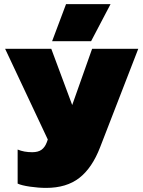

<svg xmlns="http://www.w3.org/2000/svg" viewBox="-20 -718 699 936"><path d="M302 -698H519L424 -517H234ZM66 177V11Q97 24 137 24Q166 24 182.5 12Q199 0 208 -24L213 -38L5 -480H230L332 -206L429 -480H654L468 0Q429 101 366.5 149.5Q304 198 205 198Q168 198 126.5 192Q85 186 66 177Z"/></svg>

Font: Prompt Black
Style: Regular
Weight: 900
Designer: Katatrad Team
Foundry: CadsonDemak
Version: Version 1.001